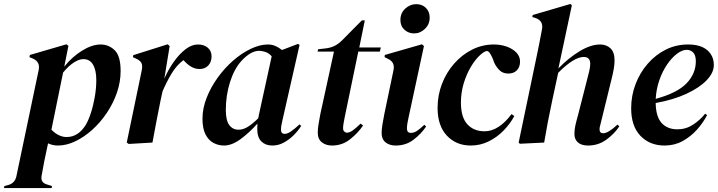

<svg xmlns="http://www.w3.org/2000/svg" viewBox="-82 -721 3630 971"><path d="M211 15Q185 15 161 4Q150 54 142 94Q134 134 128 170Q123 203 156 212L181 220L179 230H-62L-60 220L-41 215Q-6 205 1 170L114 -369Q121 -408 86 -424L67 -432L69 -443L254 -497L264 -489L243 -384Q282 -433 332.5 -464.5Q383 -496 427 -496Q468 -496 498 -467Q528 -438 528 -362Q528 -307 509.5 -253Q491 -199 458.5 -150.5Q426 -102 385 -65Q344 -28 299 -6.5Q254 15 211 15ZM340 -422Q317 -422 290 -404Q263 -386 237 -354L178 -65Q215 -28 255 -28Q314 -28 352 -90Q366 -114 378 -151Q390 -188 397.5 -231.5Q405 -275 405 -316Q405 -366 388.5 -394Q372 -422 340 -422Z M569 7 559 0 635 -366Q640 -392 632 -404.5Q624 -417 605 -425L590 -432L592 -442L766 -497L776 -488L749 -323Q770 -371 798 -410Q826 -449 857 -472.5Q888 -496 919 -496Q950 -496 969 -479.5Q988 -463 988 -436Q988 -408 971.5 -390Q955 -372 927 -372Q905 -372 885 -383.5Q865 -395 846 -417Q811 -391 786 -349.5Q761 -308 740 -259L730 -213Q719 -160 709 -107Q699 -54 689 0Z M1051 15Q1023 15 998 2Q973 -11 957.5 -41Q942 -71 942 -120Q942 -173 963 -226.5Q984 -280 1019 -328.5Q1054 -377 1097 -414.5Q1140 -452 1186 -474Q1232 -496 1273 -496Q1293 -496 1310.5 -488.5Q1328 -481 1344 -468L1425 -499L1433 -494L1346 -111Q1339 -83 1339 -65Q1339 -44 1358 -44Q1372 -44 1390.5 -57Q1409 -70 1433 -92L1441 -84Q1426 -60 1403.5 -37.5Q1381 -15 1353.5 0Q1326 15 1295 15Q1261 15 1240 -5.5Q1219 -26 1219 -69Q1219 -83 1220 -96Q1180 -51 1135.5 -18Q1091 15 1051 15ZM1060 -165Q1060 -112 1077.5 -88.5Q1095 -65 1124 -65Q1148 -65 1172 -80Q1196 -95 1224 -123Q1226 -135 1229 -148L1292 -436Q1279 -452 1261 -458Q1243 -464 1229 -464Q1186 -464 1139 -413Q1102 -372 1081 -305Q1060 -238 1060 -165Z M1597 15Q1566 15 1545.5 -1.5Q1525 -18 1525 -50Q1525 -70 1529 -93.5Q1533 -117 1538 -144L1607 -460H1524L1527 -472L1563 -476Q1591 -479 1612 -490Q1633 -501 1652 -521L1748 -618H1763L1735 -481H1844L1839 -460H1730L1661 -127Q1657 -108 1655 -94.5Q1653 -81 1653 -72Q1653 -62 1659 -56Q1665 -50 1672 -50Q1686 -50 1702 -61.5Q1718 -73 1742 -96L1754 -86Q1729 -49 1689 -17Q1649 15 1597 15Z M2012 -552Q1984 -552 1963.5 -570.5Q1943 -589 1943 -620Q1943 -655 1967.5 -677.5Q1992 -700 2023 -700Q2053 -700 2072 -681Q2091 -662 2091 -632Q2091 -598 2067 -575Q2043 -552 2012 -552ZM1919 15Q1888 15 1868 -1Q1848 -17 1848 -48Q1848 -66 1852 -91Q1856 -116 1861 -141L1908 -366Q1917 -407 1879 -424L1863 -432L1864 -443L2052 -497L2062 -488L1984 -126Q1980 -108 1978 -95.5Q1976 -83 1976 -71Q1976 -49 1996 -49Q2011 -49 2026 -58.5Q2041 -68 2064 -90L2073 -81Q2048 -44 2009.5 -14.5Q1971 15 1919 15Z M2299 15Q2225 15 2178 -35Q2131 -85 2131 -175Q2131 -239 2153 -296.5Q2175 -354 2214.5 -399Q2254 -444 2305.5 -470Q2357 -496 2416 -496Q2451 -496 2481.5 -485Q2512 -474 2530.5 -454Q2549 -434 2548 -407Q2547 -380 2531 -364.5Q2515 -349 2489 -349Q2461 -349 2444 -366Q2427 -383 2417 -405L2411 -422Q2397 -455 2386.5 -461.5Q2376 -468 2351 -447Q2324 -424 2300.5 -385Q2277 -346 2263 -299Q2249 -252 2249 -203Q2249 -128 2281.5 -92.5Q2314 -57 2369 -57Q2405 -57 2440 -80Q2475 -103 2505 -144L2519 -134Q2498 -95 2465 -61Q2432 -27 2389.5 -6Q2347 15 2299 15Z M2547 6 2541 0 2632 -436Q2640 -474 2646 -504.5Q2652 -535 2659 -573Q2667 -616 2626 -630L2610 -635L2612 -645L2803 -701L2810 -694L2742 -375Q2792 -427 2848.5 -461.5Q2905 -496 2953 -496Q2985 -496 3005.5 -476.5Q3026 -457 3026 -416Q3026 -395 3022 -372.5Q3018 -350 3012 -326L2962 -122Q2958 -103 2954 -89.5Q2950 -76 2950 -68Q2950 -47 2968 -47Q2994 -47 3041 -91L3050 -82Q3026 -45 2985 -15Q2944 15 2892 15Q2859 15 2841 -0.5Q2823 -16 2823 -44Q2823 -65 2828 -87.5Q2833 -110 2840 -134L2885 -310Q2892 -337 2897.5 -359.5Q2903 -382 2903 -398Q2903 -433 2870 -433Q2821 -433 2741 -353L2711 -214Q2698 -153 2688.5 -103.5Q2679 -54 2670 0Z M3279 15Q3204 15 3157 -34Q3110 -83 3110 -173Q3110 -237 3132 -295Q3154 -353 3193.5 -398.5Q3233 -444 3285 -470Q3337 -496 3398 -496Q3461 -496 3494.5 -467.5Q3528 -439 3528 -392Q3528 -353 3491.5 -315Q3455 -277 3389 -246.5Q3323 -216 3234 -200Q3235 -131 3264 -99Q3293 -67 3344 -67Q3387 -67 3423 -90.5Q3459 -114 3484 -146L3494 -139Q3474 -100 3442.5 -65Q3411 -30 3370 -7.5Q3329 15 3279 15ZM3391 -469Q3368 -469 3341.5 -449Q3315 -429 3291.5 -394.5Q3268 -360 3252.5 -315.5Q3237 -271 3234 -221Q3344 -251 3390.5 -300Q3437 -349 3437 -411Q3437 -441 3424 -455Q3411 -469 3391 -469Z"/></svg>

Font: DM Serif Display
Style: Italic
Weight: 400
Italic angle: -12°
Designer: Colophon Foundry, Frank Grießhammer
Foundry: Colophon Foundry
Version: Version 5.100; ttfautohint (v1.8.2)